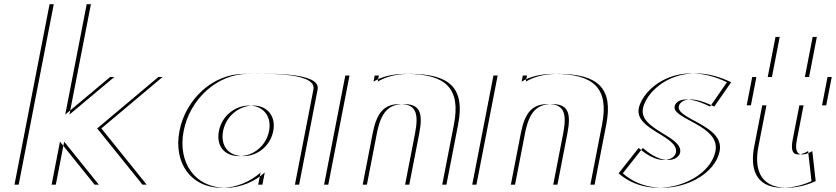

<svg xmlns="http://www.w3.org/2000/svg" viewBox="-20 -880 3984 915"><path d="M754.7 -513 463.1 -268 679 0H451L285.8 -205L246 0H69L236.2 -860H413.2L310.9 -334L524.7 -513ZM734.7 -513H504.7L290.9 -334L393.2 -860H216.2L49 0H226L265.8 -205L431 0H659L443.1 -268Z M1043.3 -256C1057.1 -327 1119.8 -377 1186.8 -377C1252.8 -377 1296.1 -327 1282.3 -256C1268.7 -186 1208.9 -136 1139.9 -136C1067.9 -136 1029.7 -186 1043.3 -256ZM1493.7 -454 1405.5 0H1230.5L1241.8 -58C1195.6 -16 1127.6 15 1057.6 15C907.6 15 826.1 -106 855.3 -256C884.4 -406 1013.1 -528 1163.1 -528C1232.1 -528 1510.2 -541 1493.7 -454ZM1023.3 -256C1009.7 -186 1047.9 -136 1119.9 -136C1188.9 -136 1248.7 -186 1262.3 -256C1276.1 -327 1232.8 -377 1166.8 -377C1099.8 -377 1037.1 -327 1023.3 -256ZM1473.7 -454C1490.2 -541 1212.1 -528 1143.1 -528C993.1 -528 864.4 -406 835.3 -256C806.1 -106 887.6 15 1037.6 15C1107.6 15 1175.6 -16 1221.8 -58L1210.5 0H1385.5Z M1728.5 0H1544.5L1645.6 -520H1785.6L1779.9 -491C1818.4 -514 1868.1 -528 1933.1 -528C2125.1 -528 2196.7 -459 2163.3 -287L2107.5 0H1930.5L1977.9 -244C1997.6 -345 1979.1 -384 1905.1 -384C1831.1 -384 1795.6 -345 1775.9 -244ZM1708.5 0 1755.9 -244C1775.6 -345 1811.1 -384 1885.1 -384C1959.1 -384 1977.6 -345 1957.9 -244L1910.5 0H2087.5L2143.3 -287C2176.7 -459 2105.1 -528 1913.1 -528C1848.1 -528 1798.4 -514 1759.9 -491L1765.6 -520H1625.6L1524.5 0Z M2434.5 0H2250.5L2351.6 -520H2491.6L2485.9 -491C2524.4 -514 2574.1 -528 2639.1 -528C2831.1 -528 2902.7 -459 2869.3 -287L2813.5 0H2636.5L2683.9 -244C2703.6 -345 2685.1 -384 2611.1 -384C2537.1 -384 2501.6 -345 2481.9 -244ZM2414.5 0 2461.9 -244C2481.6 -345 2517.1 -384 2591.1 -384C2665.1 -384 2683.6 -345 2663.9 -244L2616.5 0H2793.5L2849.3 -287C2882.7 -459 2811.1 -528 2619.1 -528C2554.1 -528 2504.4 -514 2465.9 -491L2471.6 -520H2331.6L2230.5 0Z M3043.5 -175C3145.5 -85 3214.6 -119 3221.2 -153C3236.4 -231 3024.3 -261.4 3044.1 -363C3062.9 -460 3231.5 -602 3464.4 -488L3383.8 -372C3259.9 -434 3219.7 -397 3215 -373C3202.9 -311 3433.5 -283 3409.6 -160C3380.2 -9 3107.6 87 2948 -54ZM3023.5 -175 2928 -54C3087.6 87 3360.2 -9 3389.6 -160C3413.5 -283 3182.9 -311 3195 -373C3199.7 -397 3239.9 -434 3363.8 -372L3444.4 -488C3211.5 -602 3042.9 -460 3024.1 -363C3004.3 -261.4 3216.4 -231 3201.2 -153C3194.6 -119 3125.5 -85 3023.5 -175Z M3658.7 -513 3695.8 -704H3872.8L3835.7 -513H3943.7L3917.5 -378H3809.5L3777.8 -215C3768.5 -167 3776 -144 3804 -144C3827 -144 3851.1 -160 3851.1 -160L3867.3 -17C3867.3 -17 3804.1 15 3731.1 15C3590.1 15 3576.5 -90 3594.2 -181L3632.5 -378H3558.5L3584.7 -513ZM3638.7 -513H3564.7L3538.5 -378H3612.5L3574.2 -181C3556.5 -90 3570.1 15 3711.1 15C3784.1 15 3847.3 -17 3847.3 -17L3831.1 -160C3831.1 -160 3807 -144 3784 -144C3756 -144 3748.5 -167 3757.8 -215L3789.5 -378H3897.5L3923.7 -513H3815.7L3852.8 -704H3675.8Z"/></svg>

Font: Hussar Plate
Style: Obl
Weight: 700
Foundry: Cannot Into Space Fonts
Version: Version 0.798247